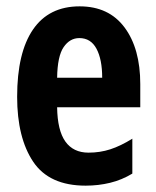

<svg xmlns="http://www.w3.org/2000/svg" viewBox="-20 -626 491 605"><path d="M231 -606Q323 -606 372.5 -539.5Q422 -473 422 -361V-288H160Q161 -215 186 -180Q211 -145 259 -145Q295 -145 327.5 -155.5Q360 -166 397 -189V-79Q364 -59 327 -50Q290 -41 250 -41Q135 -41 84.5 -116.5Q34 -192 34 -321Q34 -460 84 -533Q134 -606 231 -606ZM230 -506Q200 -506 180.5 -477.5Q161 -449 160 -381H302Q302 -439 284 -472.5Q266 -506 230 -506Z"/></svg>

Font: Noto Sans Tamil UI ExtraCondensed
Style: Bold
Weight: 700
Width: 2
Designer: Jelle Bosma - Monotype Design Team
Foundry: Monotype Imaging Inc.
Version: Version 2.004; ttfautohint (v1.8.4.7-5d5b)